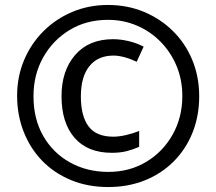

<svg xmlns="http://www.w3.org/2000/svg" viewBox="-20 -744 871 774"><path d="M416 10Q333 10 265 -18.5Q197 -47 149 -97Q101 -147 75 -214Q49 -281 49 -358Q49 -435 77 -501.5Q105 -568 155 -618Q205 -668 271.5 -696Q338 -724 415 -724Q493 -724 559.5 -696.5Q626 -669 676.5 -619.5Q727 -570 755 -502.5Q783 -435 783 -356Q783 -276 756 -209Q729 -142 680 -93Q631 -44 564 -17Q497 10 416 10ZM417 -51Q502 -51 569.5 -91.5Q637 -132 676 -201.5Q715 -271 715 -357Q715 -422 692 -477.5Q669 -533 628 -575Q587 -617 532.5 -640.5Q478 -664 415 -664Q328 -664 260.5 -623Q193 -582 154 -512.5Q115 -443 115 -356Q115 -264 154.5 -195.5Q194 -127 262.5 -89Q331 -51 417 -51ZM431 -128Q333 -128 280.5 -188.5Q228 -249 228 -356Q228 -459 283 -522.5Q338 -586 436 -586Q465 -586 497.5 -578.5Q530 -571 559 -556L531 -495Q506 -507 481.5 -513.5Q457 -520 438 -520Q375 -520 340.5 -477.5Q306 -435 306 -355Q306 -276 337 -234.5Q368 -193 437 -193Q460 -193 488 -199.5Q516 -206 541 -216V-152Q516 -141 490 -134.5Q464 -128 431 -128Z"/></svg>

Font: Noto Sans Gurmukhi Condensed
Style: Bold
Weight: 700
Width: 3
Designer: Jelle Bosma - Monotype Design Team
Foundry: Monotype Imaging Inc.
Version: Version 2.004; ttfautohint (v1.8.4.7-5d5b)